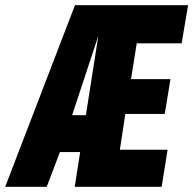

<svg xmlns="http://www.w3.org/2000/svg" viewBox="-63 -720 745 740"><path d="M225 0 246 -134H168L117 0H-43L226 -700H662L637 -553H464L442 -415H594L572 -281H420L399 -143H583L560 0ZM215 -276H268L316 -582Z"/></svg>

Font: Georama Condensed ExtraBold
Style: Italic
Weight: 800
Width: 3
Italic angle: -9°
Designer: Jean-Baptiste Levee
Foundry: Production Type
Version: Version 1.000